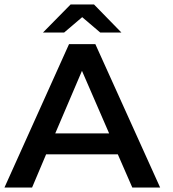

<svg xmlns="http://www.w3.org/2000/svg" viewBox="-24 -842 778 862"><path d="M505 -149H183L120 0H-4L286 -644H404L695 0H570ZM466 -243 344 -524 224 -243ZM426 -696 345 -765 264 -696H169L293 -822H398L521 -696Z"/></svg>

Font: Montserrat Ace
Style: Bold
Weight: 600
Designer: Julieta Ulanovsky
Foundry: Julieta Ulanovsky
Version: Version 1